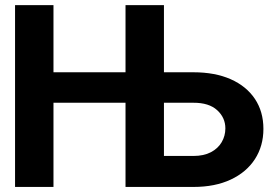

<svg xmlns="http://www.w3.org/2000/svg" viewBox="-20 -739 1096 759"><path d="M39.5 0V-718.8H191.4V-453.3H559.2V-332.8H191.4V0ZM573.4 -453.3H744.5Q830.1 -453.3 892.1 -425.8Q954.1 -398.3 987.7 -348Q1021.3 -297.7 1021.3 -229.5Q1021.3 -161.8 987.7 -109.9Q954.1 -58.1 892.1 -29.1Q830.1 0 744.5 0H476.2V-718.8H628.1V-122.5H744.5Q785.3 -122.5 813.5 -137.2Q841.7 -151.9 856.3 -176.9Q870.9 -201.9 870.9 -231.4Q870.9 -273.9 838.4 -303.5Q805.9 -333.1 744.5 -332.8H573.4Z"/></svg>

Font: Inter Display V
Style: Regular
Weight: 400
Designer: Rasmus Andersson
Foundry: rsms
Version: Version 3.015;git-src